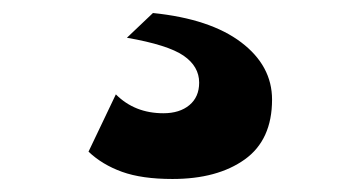

<svg xmlns="http://www.w3.org/2000/svg" viewBox="-20 -60 540 295"><path d="M215 -40Q303 -31 350.5 5Q398 41 398 93Q398 155 356 185Q314 215 245 215Q198 215 167.5 204Q137 193 116 173L158 85Q187 114 231 114Q256 114 271 101.5Q286 89 286 67Q286 42 262 25.5Q238 9 175 -2Z"/></svg>

Font: Work Sans ExtraBold
Style: Regular
Weight: 800
Designer: Wei Huang
Foundry: Wei Huang
Version: Version 1.500